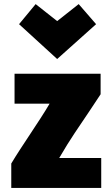

<svg xmlns="http://www.w3.org/2000/svg" viewBox="-20 -904 536 937"><path d="M154 -884 259 -801 364 -884 449 -786 259 -616 73 -786ZM474 13H35V-106C85 -190 171 -311 222 -398H51V-544H471V-444L416 -361C368 -289 322 -225 269 -133H474Z"/></svg>

Font: Repo Black
Style: Regular
Weight: 900
Designer: Stefan Peev
Foundry: Context Ltd
Version: Version 1.502